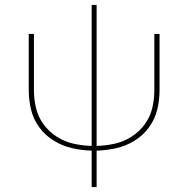

<svg xmlns="http://www.w3.org/2000/svg" viewBox="-20 -755 760 775"><path d="M350 0H370V-147Q410 -148 449.5 -157Q489 -166 523 -187Q557 -208 581 -240.5Q605 -273 614.5 -312Q624 -351 624 -391V-618H603V-391Q603 -354 594.5 -318.5Q586 -283 564 -253Q542 -223 510.5 -203Q479 -183 443 -175Q407 -167 370 -166V-735H350V-166Q313 -167 277 -175Q241 -183 209.5 -203Q178 -223 156 -253Q134 -283 125.5 -318.5Q117 -354 117 -391V-618H96V-391Q96 -351 105.5 -312Q115 -273 139 -240.5Q163 -208 197.5 -187Q232 -166 271 -157Q310 -148 350 -147Z"/></svg>

Font: Iosevka Sparkle Thin
Style: Regular
Weight: 100
Designer: Belleve Invis
Foundry: Belleve Invis
Version: Version 4.5.0; ttfautohint (v1.8.3)